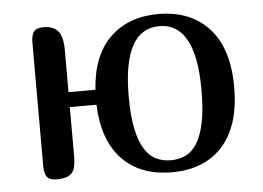

<svg xmlns="http://www.w3.org/2000/svg" viewBox="-43 -567 864 631"><g transform="rotate(-5 389.0 -251.0)"><path d="M620.1 -251Q620.1 -472.2 500 -472.2Q379.9 -472.2 379.9 -251Q379.9 -187.5 388.7 -145Q397.5 -102.5 413.3 -76.9Q429.2 -51.3 451.4 -40.5Q473.6 -29.8 500 -29.8Q526.4 -29.8 548.6 -40.3Q570.8 -50.8 586.7 -76.2Q602.5 -101.6 611.3 -144.3Q620.1 -187 620.1 -251ZM500 9.8Q396 9.8 336.2 -52.7Q276.4 -115.2 272 -232.9H184.1V-70.8Q184.1 -28.3 169.7 -14.2Q155.3 0 120.1 0Q97.2 0 88.6 -11.5Q80.1 -22.9 80.1 -46.9V-455.1Q80.1 -479 88.6 -490.5Q97.2 -502 120.1 -502Q153.8 -502 168.9 -483.2Q184.1 -464.4 184.1 -419.9V-282.2H272.9Q280.3 -395 340.8 -453.6Q401.4 -512.2 500 -512.2Q606 -512.2 667 -445.6Q728 -378.9 728 -251Q728 -124.5 668 -57.4Q607.9 9.8 500 9.8Z"/></g></svg>

Font: Marmelad
Style: Regular
Weight: 400
Designer: Manvel Shmavonyan
Foundry: Cyreal (www.cyreal.org)
Version: Version 1.000